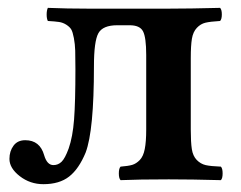

<svg xmlns="http://www.w3.org/2000/svg" viewBox="-20 -454 609 486"><path d="M3.9 -51.8Q3.9 -71.3 14.2 -85.2Q24.4 -99.1 43.9 -99.1Q81.1 -99.1 91.8 -61Q99.1 -36.1 115.2 -36.1Q127 -36.1 135.7 -44.4Q144.5 -52.7 153.8 -78.1Q164.1 -107.4 167.5 -151.6Q170.9 -195.8 170.9 -278.8Q170.9 -309.1 170.4 -325.7Q169.9 -342.3 167 -357.7Q164.1 -373 160.4 -379.4Q156.7 -385.7 147.9 -391.4Q139.2 -397 129.2 -398.4Q119.1 -399.9 101.1 -400.9Q98.1 -406.7 98.1 -417.2Q98.1 -427.7 101.1 -434.1Q148.9 -432.1 204.1 -432.1H405.8Q459 -432.1 537.1 -434.1Q541.5 -429.7 541.5 -417.5Q541.5 -405.3 537.1 -400.9Q512.2 -399.4 500 -396.5Q487.8 -393.6 478.3 -383.5Q468.8 -373.5 465.8 -356.2Q462.9 -338.9 462.9 -307.1V-126Q462.9 -93.8 465.6 -76.4Q468.3 -59.1 478 -49.1Q487.8 -39.1 500.5 -36.1Q513.2 -33.2 539.1 -32.2Q543.5 -27.8 543.5 -15.1Q543.5 -2.4 539.1 2Q464.8 0 407.2 0Q331.1 0 285.2 2Q280.8 -2.4 280.8 -15.1Q280.8 -27.8 285.2 -32.2Q304.2 -33.7 314.5 -36.6Q324.7 -39.6 333.7 -48.8Q342.8 -58.1 346.4 -76.7Q350.1 -95.2 350.1 -126V-314.9Q350.1 -359.4 342 -374.8Q334 -390.1 308.1 -390.1H276.9Q240.2 -390.1 229 -369.9Q217.8 -349.6 217.8 -286.1Q217.8 -123.5 196.8 -67.9Q179.7 -26.4 155 -7.1Q130.4 12.2 89.8 12.2Q56.2 12.2 30 -8.1Q3.9 -28.3 3.9 -51.8Z"/></svg>

Font: Common Serif SemiBold
Style: Regular
Weight: 600
Designer: Philipp H. Poll, Khaled Hosny
Foundry: Stefan Peev, Context Ltd.
Version: Version 1.026